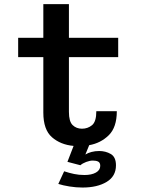

<svg xmlns="http://www.w3.org/2000/svg" viewBox="-20 -678 690 904"><path d="M184 -148V-409H65.5V-500H184V-658.5H304.5V-500H536.5V-409H304.5V-151Q304.5 -106 322 -89Q339.5 -72 366 -72Q393 -72 413.2 -88.5Q433.5 -105 433.5 -154.5H530Q530 -78.5 492 -41.2Q454 -4 400 5.5L382 49.5Q394 42 410.8 37.5Q427.5 33 447 33Q477.5 33 501.8 47.2Q526 61.5 526 100.5Q526 152 482 178.5Q438 205 368.5 205Q338.5 205 307.2 200Q276 195 254.5 188L282 128.5Q306.5 136.5 329 141.2Q351.5 146 378 146Q411 146 431.5 134.5Q452 123 452 103Q452 88 442.5 83Q433 78 417 78Q403 78 385.8 84.5Q368.5 91 358.5 100L297.5 84L326.5 9Q265 3.5 224.5 -32Q184 -67.5 184 -148Z"/></svg>

Font: Trispace Medium
Style: Regular
Weight: 500
Designer: Tyler Finck
Foundry: Etcetera Type Company
Version: Version 1.210; ttfautohint (v1.8.3)